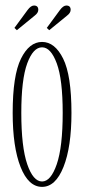

<svg xmlns="http://www.w3.org/2000/svg" viewBox="-20 -682 314 712"><path d="M136 11Q85.5 11 56.2 -63Q27 -137 27 -263.5Q27 -402.5 57.8 -464.5Q88.5 -526.5 136 -526.5Q183.5 -526.5 214.2 -464.5Q245 -402.5 245 -263.5Q245 -137 215.5 -63Q186 11 136 11ZM136 -9Q168.5 -9 190.5 -73Q212.5 -137 212.5 -263.5Q212.5 -387.5 190.5 -447Q168.5 -506.5 136 -506.5Q103 -506.5 81 -447Q59 -387.5 59 -263.5Q59 -137 81 -73Q103 -9 136 -9ZM162.5 -570 153.5 -578.5 202 -644.5Q214.5 -661.5 226 -661.5Q242 -661.5 242 -645.5Q242 -634 228 -623.5ZM42.5 -570 33.5 -578.5 82 -644.5Q94.5 -661.5 106 -661.5Q122 -661.5 122 -645.5Q122 -634 108 -623.5Z"/></svg>

Font: Imbue 50pt Thin
Style: Regular
Weight: 100
Designer: Tyler Finck
Foundry: Etcetera Type Company
Version: Version 1.102; ttfautohint (v1.8.3)